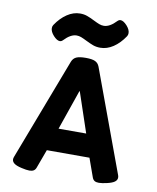

<svg xmlns="http://www.w3.org/2000/svg" viewBox="-89 -873 778 949"><g transform="rotate(10 300.0 -398.5)"><path d="M160.6 -649.4Q146.5 -649.4 128.4 -668.9Q110.8 -688.5 110.8 -706.1Q110.8 -715.8 115.7 -722.7Q140.6 -759.8 171.9 -780.5Q203.1 -801.3 236.8 -801.3Q256.3 -801.3 272.5 -795.4Q288.6 -789.6 310.1 -778.8Q327.6 -770 338.6 -765.9Q349.6 -761.7 361.3 -761.7Q391.1 -761.7 424.3 -796.9Q431.2 -803.7 439 -803.7Q453.1 -803.7 471.2 -784.2Q488.8 -764.6 488.8 -747.1Q488.8 -737.3 483.9 -730.5Q459 -693.4 427.7 -672.6Q396.5 -651.9 362.8 -651.9Q343.3 -651.9 327.1 -657.7Q311 -663.6 289.6 -674.3Q272 -683.1 261 -687.3Q250 -691.4 238.3 -691.4Q208.5 -691.4 175.3 -656.2Q168.5 -649.4 160.6 -649.4ZM562 -34.7Q562 -22.5 550.3 -13.7Q538.6 -4.9 512.2 1Q487.3 6.8 472.2 6.8Q458.5 6.8 450.7 2Q442.9 -2.9 439 -13.2L405.3 -107.4H191.4L156.7 -13.2Q152.8 -2.9 144.8 2Q136.7 6.8 123.5 6.8Q108.9 6.8 84 1Q57.6 -4.9 46.1 -13.7Q34.7 -22.5 34.7 -34.2Q34.7 -40 37.6 -47.4L232.4 -558.6Q239.3 -576.2 254.9 -583.3Q270.5 -590.3 302.2 -590.3Q334 -590.3 349.4 -583Q364.7 -575.7 371.1 -558.6L559.6 -47.4Q562 -42 562 -34.7ZM230 -222.2H368.7L301.3 -422.4H299.3Z"/></g></svg>

Font: Courier Prime Sans
Style: Bold
Weight: 700
Designer: Alan Dague-Greene
Foundry: Quote-Unquote Apps
Version: Version 3.020